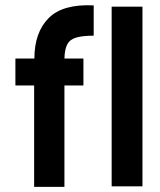

<svg xmlns="http://www.w3.org/2000/svg" viewBox="-20 -726 625 748"><path d="M345 -587Q303 -587 278 -580Q253 -573 242.5 -554Q232 -535 231 -498H305V-393H231V2H113V-393H40V-498H114Q114 -599 169 -655Q224 -711 345 -705ZM535 0H415V-700H535Z"/></svg>

Font: Kulim Park
Style: Bold
Weight: 700
Designer: Noponies / Dale Sattler
Foundry: Noponies
Version: Version 1.000; ttfautohint (v1.8.3)